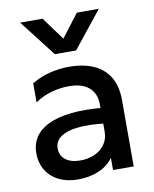

<svg xmlns="http://www.w3.org/2000/svg" viewBox="-86 -825 724 904"><g transform="rotate(-10 276.0 -373.0)"><path d="M213.9 15Q162.3 15 123.3 -4.2Q84.3 -23.4 62.6 -58.7Q40.9 -93.9 40.9 -142.1Q40.9 -182.7 61.4 -215.2Q82 -247.8 125.2 -269.3Q168.5 -290.8 236.6 -298.2Q304.7 -305.7 399.8 -295.9L402 -220Q333.9 -229.7 285 -228Q236 -226.3 204.8 -215.7Q173.6 -205.1 158.7 -187.3Q143.8 -169.5 143.8 -146.4Q143.8 -110.6 169.6 -90.9Q195.5 -71.2 240.4 -71.2Q278.8 -71.2 309.3 -85.3Q339.8 -99.4 357.7 -124.9Q375.6 -150.4 375.6 -184.8V-316.4Q375.6 -349.4 361.4 -373.8Q347.2 -398.2 318.6 -411.6Q289.9 -425 246.2 -425Q205.6 -425 163.8 -413.6Q121.9 -402.2 83.9 -376.5V-467.5Q127 -493.5 173 -504.2Q219.1 -515 261.6 -515Q330.5 -515 379.8 -493.3Q429.1 -471.6 455.5 -427.7Q481.9 -383.8 481.9 -317.5V0H383.1V-58.5Q357.9 -22.9 313.5 -4Q269.2 15 213.9 15ZM207.9 -585 72.9 -759.5H180.1L260.2 -649.9L343.9 -759.5H449.1L309.8 -585Z"/></g></svg>

Font: Geologica-Sharp
Style: Regular
Weight: 100
Designer: Sindre Bremnes, Frode Helland
Foundry: Monokrom Skriftforlag AS
Version: Version 1.010;gftools[0.9.28]